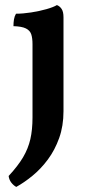

<svg xmlns="http://www.w3.org/2000/svg" viewBox="-20 -487 340 756"><path d="M44 249Q33 243 24.5 232Q16 221 14 206Q51 166 71 132Q91 98 99.5 61Q108 24 108 -25V-313Q108 -337 103 -352Q98 -367 82 -375Q66 -383 33 -384Q33 -398 35 -410.5Q37 -423 43 -433Q70 -433 102.5 -438Q135 -443 163 -451Q191 -459 204 -467Q215 -463 222.5 -452Q230 -441 230 -419V-49Q230 9 213 56.5Q196 104 168.5 141Q141 178 108 205Q75 232 44 249Z"/></svg>

Font: Vollkorn SemiBold
Style: Regular
Weight: 600
Designer: Friedrich Althausen
Foundry: Friedrich Althausen
Version: Version 5.000